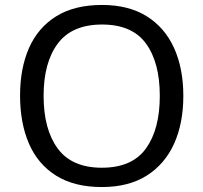

<svg xmlns="http://www.w3.org/2000/svg" viewBox="-20 -745 821 775"><path d="M720 -358Q720 -247 682.5 -164.5Q645 -82 572 -36Q499 10 391 10Q280 10 206.5 -36Q133 -82 97 -165Q61 -248 61 -359Q61 -469 97 -551Q133 -633 206.5 -679Q280 -725 392 -725Q499 -725 572 -679.5Q645 -634 682.5 -551.5Q720 -469 720 -358ZM156 -358Q156 -223 213 -145.5Q270 -68 391 -68Q513 -68 569 -145.5Q625 -223 625 -358Q625 -493 569 -569.5Q513 -646 392 -646Q271 -646 213.5 -569.5Q156 -493 156 -358Z"/></svg>

Font: Noto Sans Tifinagh Ahaggar
Style: Regular
Weight: 400
Designer: JamraPatel
Foundry: JamraPatel LLC
Version: Version 2.006; ttfautohint (v1.8.4.7-5d5b)